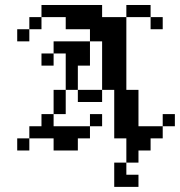

<svg xmlns="http://www.w3.org/2000/svg" viewBox="-20 -591 707 754"><path d="M47.6 -47.6H95.2V0H47.6ZM95.2 -95.2H142.9V-47.6H95.2ZM142.9 -142.9H190.5V-95.2H142.9ZM190.5 -190.5H238.1V-142.9H190.5ZM190.5 -238.1H238.1V-190.5H190.5ZM142.9 -95.2H190.5V-47.6H142.9ZM190.5 -95.2H238.1V-47.6H190.5ZM238.1 -95.2H285.7V-47.6H238.1ZM285.7 -95.2H333.3V-47.6H285.7ZM333.3 -142.9H381V-95.2H333.3ZM238.1 -47.6H285.7V0H238.1ZM190.5 -47.6H238.1V0H190.5ZM285.7 -238.1H333.3V-190.5H285.7ZM333.3 -238.1H381V-190.5H333.3ZM428.6 -238.1H476.2V-190.5H428.6ZM476.2 -238.1H523.8V-190.5H476.2ZM476.2 -190.5H523.8V-142.9H476.2ZM476.2 -142.9H523.8V-95.2H476.2ZM476.2 -95.2H523.8V-47.6H476.2ZM428.6 -95.2H476.2V-47.6H428.6ZM428.6 -142.9H476.2V-95.2H428.6ZM428.6 -190.5H476.2V-142.9H428.6ZM523.8 -95.2H571.4V-47.6H523.8ZM571.4 -95.2H619V-47.6H571.4ZM619 -142.9H666.7V-95.2H619ZM523.8 -47.6H571.4V0H523.8ZM476.2 -47.6H523.8V0H476.2ZM428.6 -285.7H476.2V-238.1H428.6ZM381 -285.7H428.6V-238.1H381ZM381 -333.3H428.6V-285.7H381ZM381 -381H428.6V-333.3H381ZM428.6 -381H476.2V-333.3H428.6ZM428.6 -333.3H476.2V-285.7H428.6ZM428.6 -428.6H476.2V-381H428.6ZM381 -428.6H428.6V-381H381ZM381 -476.2H428.6V-428.6H381ZM428.6 -476.2H476.2V-428.6H428.6ZM476.2 -571.4H523.8V-523.8H476.2ZM523.8 -571.4H571.4V-523.8H523.8ZM571.4 -523.8H619V-476.2H571.4ZM428.6 -523.8H476.2V-476.2H428.6ZM381 -523.8H428.6V-476.2H381ZM333.3 -571.4H381V-523.8H333.3ZM285.7 -571.4H333.3V-523.8H285.7ZM238.1 -571.4H285.7V-523.8H238.1ZM190.5 -571.4H238.1V-523.8H190.5ZM142.9 -571.4H190.5V-523.8H142.9ZM95.2 -523.8H142.9V-476.2H95.2ZM47.6 -476.2H95.2V-428.6H47.6ZM238.1 -523.8H285.7V-476.2H238.1ZM285.7 -523.8H333.3V-476.2H285.7ZM333.3 -523.8H381V-476.2H333.3ZM333.3 -476.2H381V-428.6H333.3ZM285.7 -428.6H333.3V-381H285.7ZM285.7 -381H333.3V-333.3H285.7ZM238.1 -381H285.7V-333.3H238.1ZM238.1 -428.6H285.7V-381H238.1ZM190.5 -428.6H238.1V-381H190.5ZM142.9 -381H190.5V-333.3H142.9ZM238.1 -333.3H285.7V-285.7H238.1ZM238.1 -285.7H285.7V-238.1H238.1ZM476.2 0H523.8V47.6H476.2ZM428.6 95.2H476.2V142.9H428.6ZM428.6 47.6H476.2V95.2H428.6ZM476.2 95.2H523.8V142.9H476.2Z"/></svg>

Font: Jacquard 12
Style: Regular
Weight: 400
Designer: Sarah Cadigan-Fried
Version: Version 1.000; ttfautohint (v1.8.4.7-5d5b)